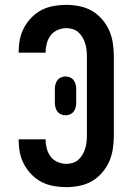

<svg xmlns="http://www.w3.org/2000/svg" viewBox="-20 -763 540 791"><path d="M253 8Q227 8 201.5 3.5Q176 -1 153 -12.5Q130 -24 111.5 -42.5Q93 -61 80.5 -83.5Q68 -106 62.5 -131.5Q57 -157 57 -183V-189H168V-186Q168 -168 173 -150Q178 -132 189 -117.5Q200 -103 217.5 -95.5Q235 -88 253 -88Q267 -88 280 -92Q293 -96 303 -105Q313 -114 320 -126Q327 -138 331 -151Q335 -164 336.5 -177.5Q338 -191 338 -205V-530Q338 -544 336.5 -557.5Q335 -571 331 -584Q327 -597 320 -609Q313 -621 303 -630Q293 -639 280 -643Q267 -647 253 -647Q235 -647 217.5 -639.5Q200 -632 189 -617.5Q178 -603 173 -585Q168 -567 168 -549V-546H57V-552Q57 -578 62.5 -603.5Q68 -629 80.5 -651.5Q93 -674 111.5 -692.5Q130 -711 153 -722.5Q176 -734 201.5 -738.5Q227 -743 253 -743Q280 -743 307.5 -737.5Q335 -732 358.5 -718.5Q382 -705 400.5 -683.5Q419 -662 430 -637Q441 -612 445 -584.5Q449 -557 449 -530V-205Q449 -178 445 -150.5Q441 -123 430 -98Q419 -73 400.5 -51.5Q382 -30 358.5 -16.5Q335 -3 307.5 2.5Q280 8 253 8ZM250 -288Q240 -288 231 -292Q222 -296 216.5 -303.5Q211 -311 208.5 -320.5Q206 -330 206 -340V-396Q206 -406 208.5 -415.5Q211 -425 216.5 -432.5Q222 -440 231 -444Q240 -448 250 -448Q260 -448 269 -444Q278 -440 283.5 -432.5Q289 -425 291.5 -415.5Q294 -406 294 -396V-340Q294 -330 291.5 -320.5Q289 -311 283.5 -303.5Q278 -296 269 -292Q260 -288 250 -288Z"/></svg>

Font: Iosevka Custom
Style: Bold
Weight: 700
Monospace: yes
Designer: Belleve Invis
Foundry: Belleve Invis
Version: Version 30.3.3; ttfautohint (v1.8.3)